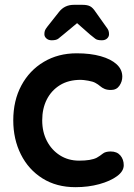

<svg xmlns="http://www.w3.org/2000/svg" viewBox="-20 -766 555 796"><path d="M298 -545Q355 -545 397.5 -533Q440 -521 463.5 -499.5Q487 -478 487 -448Q487 -428 475 -410.5Q463 -393 440 -393Q424 -393 413.5 -397.5Q403 -402 395 -409Q387 -416 376 -422Q366 -428 345.5 -431.5Q325 -435 315 -435Q264 -435 228.5 -413Q193 -391 174 -353.5Q155 -316 155 -267Q155 -219 174.5 -181.5Q194 -144 228.5 -122Q263 -100 308 -100Q333 -100 351 -103Q369 -106 381 -112Q395 -120 406 -129Q417 -138 439 -138Q465 -138 479 -121.5Q493 -105 493 -81Q493 -56 465 -35.5Q437 -15 391.5 -2.5Q346 10 293 10Q214 10 156 -26.5Q98 -63 66.5 -126Q35 -189 35 -267Q35 -349 68.5 -411.5Q102 -474 161.5 -509.5Q221 -545 298 -545ZM269 -697 320 -687 243 -623Q230 -612 221.5 -605.5Q213 -599 194 -599Q181 -599 172.5 -606.5Q164 -614 164 -624Q164 -632 166 -638.5Q168 -645 176 -655L225 -717Q248 -746 286 -746H322Q342 -746 353.5 -740Q365 -734 376 -717L420 -655Q428 -645 430 -638.5Q432 -632 432 -624Q432 -614 424 -606.5Q416 -599 402 -599Q383 -599 375 -605.5Q367 -612 353 -623Z"/></svg>

Font: Quicksand Variable Light
Style: Regular
Weight: 300
Designer: Andrew Paglinawan
Foundry: Andrew Paglinawan
Version: Version 3.004